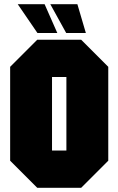

<svg xmlns="http://www.w3.org/2000/svg" viewBox="-20 -888 560 908"><path d="M28 -128V-572L156 -700H364L492 -572V-128L364 0H156ZM226 -524V-176H294V-524ZM346 -868 386 -732H293L218 -868ZM191 -868 251 -732H157L64 -868Z"/></svg>

Font: Tektur Condensed ExtraBold
Style: Regular
Weight: 800
Width: 3
Designer: Adam Jagosz
Foundry: Adam Jagosz
Version: Version 1.005;gftools[0.9.30]